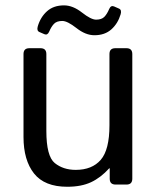

<svg xmlns="http://www.w3.org/2000/svg" viewBox="-20 -694 587 722"><path d="M127.9 -573.7Q117.2 -578.6 122.1 -595.2Q132.3 -629.9 157 -651.9Q181.6 -673.8 220.7 -673.8Q253.9 -673.8 288.1 -647Q322.3 -620.1 341.3 -620.1Q362.3 -620.1 372.6 -630.9Q382.8 -641.6 390.6 -660.2Q397 -674.8 408.7 -669.9L427.7 -661.6Q438.5 -656.7 433.6 -640.1Q423.3 -605.5 398.7 -583.5Q374 -561.5 335 -561.5Q301.8 -561.5 267.6 -588.4Q233.4 -615.2 214.4 -615.2Q193.4 -615.2 183.1 -604.5Q172.9 -593.8 165 -575.2Q158.7 -560.5 147 -565.4ZM68.4 -178.7V-490.7Q68.4 -512.7 90.3 -512.7H132.3Q154.3 -512.7 154.3 -490.7V-202.1Q154.3 -106.4 186 -80.8Q217.8 -55.2 264.6 -55.2Q326.2 -55.2 358.9 -93Q391.6 -130.9 391.6 -222.7V-490.7Q391.6 -512.7 413.6 -512.7H455.6Q477.5 -512.7 477.5 -490.7V-22Q477.5 0 455.6 0H414.6Q392.6 0 392.6 -22V-61H390.6Q358.9 -25.9 322.3 -8.8Q285.6 8.3 232.9 8.3Q147.5 8.3 107.9 -41.7Q68.4 -91.8 68.4 -178.7Z"/></svg>

Font: Istok Web
Style: Regular
Weight: 400
Designer: Andrey V. Panov
Foundry: Andrey V. Panov
Version: Version 1.0.2g